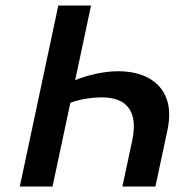

<svg xmlns="http://www.w3.org/2000/svg" viewBox="-20 -678 684 698"><path d="M311 -658 171 0H52L192 -658ZM409 -419Q476 -419 521.5 -393.5Q567 -368 585 -320.5Q603 -273 589 -206L545 0H425L460 -164Q471 -214 463.5 -249.5Q456 -285 428 -304.5Q400 -324 348 -324Q327 -324 301.5 -320.5Q276 -317 254 -310.5Q232 -304 219 -296L175 -341Q206 -367 246.5 -384Q287 -401 330 -410Q373 -419 409 -419Z"/></svg>

Font: Ysabeau Office
Style: Bold Italic
Weight: 700
Italic angle: -12°
Designer: Christian Thalmann (Catharsis Fonts)
Version: Version 2.001;gftools[0.9.30]; featfreeze: tnum,lnum,ss02